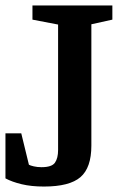

<svg xmlns="http://www.w3.org/2000/svg" viewBox="-20 -668 465 704"><path d="M141 16Q95 16 59.5 7.5Q24 -1 0 -14V-179H58L86 -64Q91 -61 104 -58Q117 -55 132 -55Q170 -55 181.5 -71.5Q193 -88 193 -118V-578L99 -596V-648H392V-596L315 -579V-134Q315 -53 275 -18.5Q235 16 141 16Z"/></svg>

Font: Faustina SemiBold
Style: Regular
Weight: 600
Designer: Alfonso Garcia
Foundry: http://www.omnibus-type.com
Version: Version 1.200